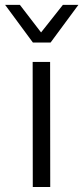

<svg xmlns="http://www.w3.org/2000/svg" viewBox="-62 -749 333 769"><path d="M139.2 0 138.7 -501H68.8L69.3 0ZM140.6 -578.6 252 -729.5H189.9L102.5 -619.1L17.6 -729.5H-41.5L69.8 -578.6Z"/></svg>

Font: Ride Light
Style: Regular
Weight: 300
Version: Version 3.000